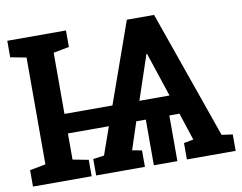

<svg xmlns="http://www.w3.org/2000/svg" viewBox="-77 -816 1162 922"><g transform="rotate(-10 504.0 -355.5)"><path d="M12.2 0V-80.1L89.4 -94.7V-615.7L12.2 -630.4V-710.9H298.3V-630.4L221.7 -615.7V-317.4H455.6L595.2 -710.9H728L947.3 -87.4L1000.5 -80.1V0H762.7V-80.1L809.6 -88.9L765.6 -222.7H716.3V0H601.6V-222.7H555.2L511.2 -88.9L558.1 -80.1V0H320.3V-80.1L374 -87.4L421.4 -222.2H221.7V-94.7L298.3 -80.1V0ZM586.9 -316.9H733.9L668.5 -513.7L662.1 -532.7H659.2L652.3 -511.7Z"/></g></svg>

Font: Roboto Slab SemiBold
Style: Regular
Weight: 600
Designer: Google
Version: Version 2.001; ttfautohint (v1.8.3)